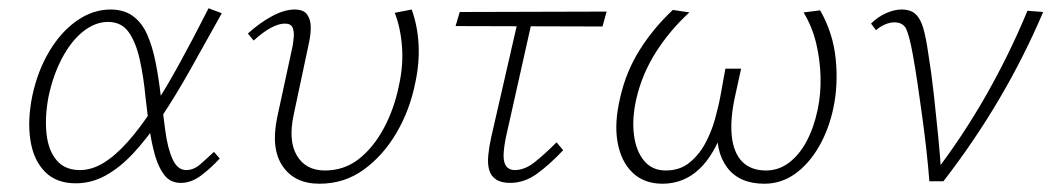

<svg xmlns="http://www.w3.org/2000/svg" viewBox="-20 -438 2541 464"><path d="M163 5Q116 5 88.5 -23Q61 -51 53.5 -99Q46 -147 58 -206Q71 -267 99.5 -314.5Q128 -362 166.5 -388.5Q205 -415 247 -415Q280 -415 301.5 -399Q323 -383 335.5 -355Q348 -327 355.5 -290Q363 -253 368 -211Q374 -164 379.5 -122Q385 -80 397 -53.5Q409 -27 430 -27Q448 -27 464 -41Q480 -55 497 -71L511 -55Q492 -34 467.5 -15Q443 4 417 4Q392 4 377.5 -14.5Q363 -33 354.5 -63Q346 -93 341 -129Q336 -165 332 -200Q327 -253 317.5 -295Q308 -337 290.5 -361Q273 -385 241 -385Q210 -385 181 -362Q152 -339 130 -297.5Q108 -256 97 -203Q88 -154 92.5 -114Q97 -74 117 -50.5Q137 -27 173 -27Q202 -27 230.5 -44.5Q259 -62 288.5 -95Q318 -128 349 -175.5Q380 -223 413.5 -284Q447 -345 484 -418L516 -406Q475 -332 439.5 -269Q404 -206 370 -155Q336 -104 303 -68.5Q270 -33 235.5 -14Q201 5 163 5Z M752 6Q692 6 663 -36.5Q634 -79 650 -155L687 -326Q689 -337 690 -349.5Q691 -362 687 -371.5Q683 -381 668 -381Q654 -381 635 -371Q616 -361 593 -340L579 -357Q609 -384 638.5 -399.5Q668 -415 692 -415Q714 -415 722.5 -402.5Q731 -390 731 -372.5Q731 -355 727 -336L690 -162Q676 -98 697.5 -62Q719 -26 765 -26Q812 -26 847.5 -54Q883 -82 908 -129Q933 -176 944 -231Q955 -280 951.5 -325.5Q948 -371 934 -407L975 -415Q989 -376 991.5 -331.5Q994 -287 984 -240Q971 -173 938.5 -117.5Q906 -62 859 -28Q812 6 752 6Z M1213 4Q1191 4 1178.5 -4.5Q1166 -13 1162 -28Q1158 -43 1160 -63Q1162 -83 1167 -106L1236 -407H1270L1203 -108Q1197 -79 1197 -61.5Q1197 -44 1204 -35.5Q1211 -27 1224 -27Q1248 -27 1272 -46Q1296 -65 1325 -94L1341 -75Q1308 -40 1277.5 -18Q1247 4 1213 4ZM1081 -375 1091 -409 1446 -410 1436 -374Z M1581 6Q1537 6 1509 -20.5Q1481 -47 1472.5 -94Q1464 -141 1479 -203Q1493 -265 1526 -317.5Q1559 -370 1606 -414L1646 -408Q1599 -365 1565.5 -312.5Q1532 -260 1518 -200Q1507 -152 1512 -112.5Q1517 -73 1536.5 -49.5Q1556 -26 1589 -26Q1622 -26 1645 -44Q1668 -62 1683.5 -90Q1699 -118 1708 -150.5Q1717 -183 1722 -211L1733 -272H1771L1757 -208Q1744 -150 1748.5 -109Q1753 -68 1774 -47Q1795 -26 1831 -26Q1862 -26 1887 -45Q1912 -64 1929.5 -97Q1947 -130 1956 -173Q1964 -211 1963 -252Q1962 -293 1952.5 -333Q1943 -373 1922 -408L1962 -413Q1993 -359 1999.5 -296.5Q2006 -234 1994 -177Q1983 -125 1959 -83.5Q1935 -42 1901.5 -18Q1868 6 1827 6Q1767 6 1737.5 -33Q1708 -72 1714 -138L1731 -135Q1707 -64 1669.5 -29Q1632 6 1581 6Z M2226 0Q2223 -38 2218.5 -78Q2214 -118 2208.5 -158Q2203 -198 2197.5 -235.5Q2192 -273 2186 -306Q2178 -350 2170.5 -367Q2163 -384 2141 -384Q2131 -384 2119 -379Q2107 -374 2097 -365L2085 -381Q2101 -397 2121 -406Q2141 -415 2159 -415Q2181 -415 2193 -403.5Q2205 -392 2211.5 -369Q2218 -346 2223 -311Q2231 -262 2236.5 -212Q2242 -162 2247 -112Q2252 -62 2255 -13L2235 -15Q2307 -109 2363.5 -208.5Q2420 -308 2463 -412L2501 -409Q2455 -301 2395 -199Q2335 -97 2260 0Z"/></svg>

Font: Ysabeau Infant ExtraLight
Style: Italic
Weight: 250
Italic angle: -12°
Designer: Christian Thalmann (Catharsis Fonts)
Version: Version 2.001;gftools[0.9.30]; featfreeze: ss01,ss02,lnum